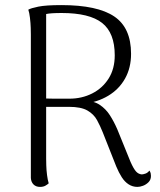

<svg xmlns="http://www.w3.org/2000/svg" viewBox="-20 -723 628 753"><path d="M137 10Q121 10 111.5 0.5Q102 -9 101 -25V-587Q101 -595 100.5 -613.5Q100 -632 97.5 -653Q95 -674 91 -685Q101 -691 130.5 -697Q160 -703 221 -703Q362 -703 428 -658.5Q494 -614 494 -512Q494 -457 470.5 -415Q447 -373 404.5 -347.5Q362 -322 308 -316L309 -328Q347 -328 371 -312Q395 -296 411 -271Q427 -246 440 -216L492 -88Q504 -61 513.5 -50.5Q523 -40 536 -39Q541 -39 550 -42Q559 -45 566 -54Q570 -48 571 -43Q572 -38 572 -33Q572 -18 562.5 -8.5Q553 1 541 5.5Q529 10 519 10Q500 10 484.5 0Q469 -10 457.5 -28Q446 -46 436 -70L383 -204Q373 -229 360.5 -252Q348 -275 323 -289.5Q298 -304 250 -304H152L144 -337Q165 -336 191 -336Q217 -336 252 -336Q301 -336 341.5 -356.5Q382 -377 406 -415Q430 -453 430 -506Q430 -594 380.5 -633Q331 -672 222 -672Q200 -672 185 -671Q170 -670 161 -668V-101Q161 -93 161.5 -74.5Q162 -56 164.5 -36.5Q167 -17 171 -4Q167 0 158.5 5Q150 10 137 10Z"/></svg>

Font: Arima Light
Style: Regular
Weight: 300
Designer: Joana Correia and Natanael Gama
Foundry: NDISCOVER
Version: Version 1.101;gftools[0.9.23]